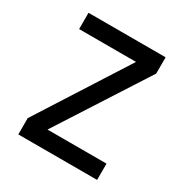

<svg xmlns="http://www.w3.org/2000/svg" viewBox="-161 -820 909 948"><g transform="rotate(30 293.0 -346.5)"><path d="M73.2 0V-92.8L397.5 -600.6H73.2V-693.4H512.7V-600.6L186 -92.8H522.5V0Z"/></g></svg>

Font: Cascadia Code NF
Style: Regular
Weight: 400
Monospace: yes
Designer: Aaron Bell
Foundry: Saja Typeworks
Version: Version 2404.023; ttfautohint (v1.8.4)